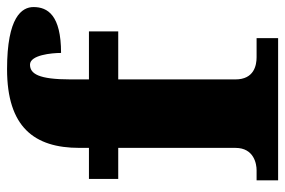

<svg xmlns="http://www.w3.org/2000/svg" viewBox="-152 -656 808 544"><g transform="rotate(-90 252.0 -384.0)"><path d="M13 0H416V-61H362C339 -61 299 -68 299 -121V-453H435V-536H299V-588C299 -679 315 -703 341 -703C368 -703 374 -642 374 -615C481 -615 504 -653 504 -693C504 -726 476 -768 328 -768C164 -768 105 -691 105 -563V-536H17V-453H105V-121C105 -68 59 -61 42 -61H13Z"/></g></svg>

Font: Noto Serif Thai Black
Style: Regular
Weight: 900
Designer: Monotype Design Team
Foundry: Monotype Imaging Inc.
Version: Version 2.002